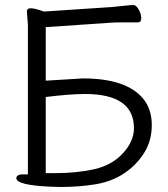

<svg xmlns="http://www.w3.org/2000/svg" viewBox="-20 -732 669 764"><path d="M222 12 183 11Q45 5 45 -23Q45 -36 65 -38H91V-634L87 -685Q87 -699 101 -699Q115 -699 134 -693Q153 -687 154 -686L425 -704Q448 -706 473.5 -709Q499 -712 510.5 -712Q522 -712 532 -694Q542 -676 542 -659.5Q542 -643 529 -643H466Q440 -643 426 -642L162 -624V-411L310 -420Q483 -420 550 -339Q584 -297 584 -234.5Q584 -172 553.5 -123.5Q523 -75 473.5 -42Q424 -9 359 1.5Q294 12 222 12ZM513 -222Q513 -358 318 -358Q260 -358 162 -346V-43H198Q286 -43 356 -59Q426 -75 469.5 -122.5Q513 -170 513 -222Z"/></svg>

Font: LXGW WenKai
Style: Regular
Weight: 400
Designer: LXGW / Fontworks Inc.
Foundry: LXGW / Fontworks Inc.
Version: Version 1.520; June 14, 2025